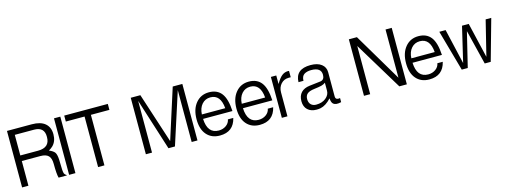

<svg xmlns="http://www.w3.org/2000/svg" viewBox="-16 -1327 5347 2034"><g transform="rotate(-15 2658.0 -309.5)"><path d="M331.1 -564H120.1V-337.9H314.9Q443.8 -337.9 443.4 -453.6Q445.8 -564 331.1 -564ZM451.2 -5.9Q439 -48.3 439 -158.7Q439 -222.2 411.6 -249.5Q384.3 -276.9 323.2 -276.9H120.1V-5.9H50.8V-625.5H323.2Q418.5 -625.5 467.8 -583.7Q517.1 -542 517.1 -464.6Q517.1 -387.2 470.7 -341.8Q453.6 -325.2 426.3 -309.6Q471.2 -291 487.1 -268.6Q502.9 -246.1 505.9 -190.4L509.3 -76.2Q511.2 -46.9 516.6 -34.2Q522 -21.5 540.5 -10.7V-5.9Z M566.4 -5.9V-625.5H635.7V-5.9Z M953.6 -560.1V-5.9H884.3V-560.1H678.7V-625.5H1156.7V-560.1Z M1910.6 -5.9V-574.7L1727.1 -5.9H1655.8L1475.6 -572.8V-5.9H1408.2V-625.5H1513.7L1692.9 -74.2L1868.7 -625.5H1974.1V-5.9Z M2346.7 -259.8Q2334 -411.6 2223.1 -411.6Q2166.5 -411.6 2130.1 -370.4Q2093.8 -329.1 2090.3 -259.8ZM2402.3 -138.2Q2368.7 5.9 2218.8 5.9Q2127.9 5.9 2075.2 -54.2Q2022.5 -114.3 2022.5 -224.1Q2022.5 -334 2077.4 -400.6Q2132.3 -467.3 2222.2 -467.3Q2312 -467.3 2358.6 -406.7Q2405.3 -346.2 2412.6 -210.9H2090.3Q2097.2 -48.8 2220.7 -48.8Q2267.1 -48.8 2301.8 -73.7Q2336.4 -98.6 2343.3 -138.2Z M2784.2 -259.8Q2771.5 -411.6 2660.6 -411.6Q2604 -411.6 2567.6 -370.4Q2531.2 -329.1 2527.8 -259.8ZM2839.8 -138.2Q2806.2 5.9 2656.2 5.9Q2565.4 5.9 2512.7 -54.2Q2460 -114.3 2460 -224.1Q2460 -334 2514.9 -400.6Q2569.8 -467.3 2659.7 -467.3Q2749.5 -467.3 2796.1 -406.7Q2842.8 -346.2 2850.1 -210.9H2527.8Q2534.7 -48.8 2658.2 -48.8Q2704.6 -48.8 2739.3 -73.7Q2773.9 -98.6 2780.8 -138.2Z M3079.1 -397Q3027.3 -397 2994.1 -360.4Q2960.9 -323.7 2960.9 -267.6V-5.9H2899.4V-454.6H2958.5V-360.8Q2994.1 -421.9 3023.9 -444.6Q3053.7 -467.3 3088.9 -467.3Q3098.1 -467.3 3101.6 -466.3V-397Z M3436 -247.1Q3417 -232.4 3390.9 -225.8Q3364.7 -219.2 3310.5 -212.6Q3256.3 -206.1 3232.9 -185.8Q3209.5 -165.5 3209.5 -127.2Q3209.5 -88.9 3231 -67.6Q3252.4 -46.4 3288.1 -46.4Q3353.5 -46.4 3394.8 -80.1Q3436 -113.8 3436 -160.2ZM3549.3 -3.9Q3487.8 11.7 3460.9 -13.7Q3443.8 -29.3 3440.4 -74.2Q3382.3 -10.3 3321.8 2Q3302.2 5.9 3278.3 5.9Q3216.8 5.9 3180.9 -27.8Q3145 -61.5 3145 -121.3Q3145 -181.2 3177.7 -216.1Q3210.4 -251 3272.9 -258.3L3394 -272.5Q3438.5 -279.3 3438.5 -333.5Q3438.5 -414.1 3330.6 -414.1Q3281.7 -414.1 3252.4 -394.8Q3223.1 -375.5 3222.2 -325.2H3167.5Q3171.4 -467.3 3336.4 -467.3Q3412.6 -467.3 3455.6 -434.3Q3498.5 -401.4 3498.5 -345.7V-80.1Q3498.5 -46.9 3529.3 -46.9Q3529.3 -46.9 3534.2 -46.9Q3539.1 -46.9 3549.3 -48.8Z M4188 -5.9 3868.2 -534.2V-5.9H3800.3V-625.5H3888.7L4202.6 -96.7V-625.5H4270.5V-5.9Z M4644 -259.8Q4631.3 -411.6 4520.5 -411.6Q4463.9 -411.6 4427.5 -370.4Q4391.1 -329.1 4387.7 -259.8ZM4699.7 -138.2Q4666 5.9 4516.1 5.9Q4425.3 5.9 4372.6 -54.2Q4319.8 -114.3 4319.8 -224.1Q4319.8 -334 4374.8 -400.6Q4429.7 -467.3 4519.5 -467.3Q4609.4 -467.3 4656 -406.7Q4702.6 -346.2 4710 -210.9H4387.7Q4394.5 -48.8 4518.1 -48.8Q4564.5 -48.8 4599.1 -73.7Q4633.8 -98.6 4640.6 -138.2Z M5190.4 -5.9H5124.5L5030.8 -385.7L4938.5 -5.9H4872.6L4746.6 -454.6H4815.9L4904.8 -69.3L4995.6 -454.6H5069.3L5159.7 -69.3L5254.9 -454.6H5316.4Z"/></g></svg>

Font: RIT Meera New
Style: Regular
Weight: 400
Designer: Hussain K H
Foundry: RIT
Version: 1.6.2